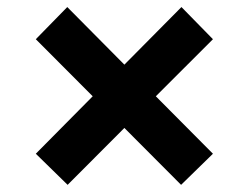

<svg xmlns="http://www.w3.org/2000/svg" viewBox="-20 -578 703 542"><path d="M169.9 -558.1 331.1 -395.5 492.2 -558.1 581.1 -467.3 419.9 -306.2 581.1 -144 491.2 -56.2 331.1 -216.8 170.9 -56.2 81.1 -144 241.7 -306.2 81.1 -467.3Z"/></svg>

Font: Tienne Black
Style: Regular
Weight: 900
Designer: vernon adams
Foundry: vernon adams
Version: Version 001.001